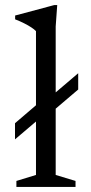

<svg xmlns="http://www.w3.org/2000/svg" viewBox="-20 -735 357 755"><path d="M142.5 -275 39 -187V-250.5L142.5 -339L180 -355.5L287.5 -447V-383L180 -291.5ZM199 -47 277 -23.5V0H44.5V-23.5L121.5 -47V-612.5Q115 -619.5 103.2 -627.2Q91.5 -635 75.2 -643.2Q59 -651.5 39.5 -659V-674L193 -715H205L199 -631Z"/></svg>

Font: Newsreader 16pt 16pt
Style: Regular
Weight: 400
Version: Version 1.003